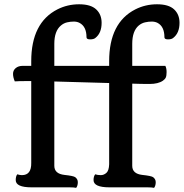

<svg xmlns="http://www.w3.org/2000/svg" viewBox="-20 -884 867 906"><path d="M128.9 0Q54.2 0 54.2 -34.2Q54.2 -52.2 61.5 -61.5Q73.2 -57.6 83.5 -57.6Q128.4 -57.6 127.4 -115.2V-501.5H118.2Q65.4 -501.5 49.8 -500Q41.5 -519 41.5 -535.6Q41.5 -552.2 54.2 -562.7Q66.9 -573.2 86.9 -573.2H127.4V-595.2Q127.4 -776.9 251 -839.8Q298.3 -863.8 353.3 -863.8Q408.2 -863.8 433.8 -839.8Q459.5 -815.9 459.5 -776.4Q459.5 -728 430.2 -705.1Q422.4 -698.2 405.3 -698.2Q388.2 -698.2 388.2 -708Q388.2 -759.3 354.5 -776.4Q343.3 -782.2 328.1 -782.2Q313 -782.2 296.9 -778.6Q280.8 -774.9 267.6 -763.7Q236.3 -737.8 236.3 -677.2V-573.2H495.1V-595.2Q495.1 -776.9 618.7 -839.8Q666 -863.8 720.9 -863.8Q775.9 -863.8 801.5 -839.8Q827.1 -815.9 827.1 -776.4Q827.1 -728 797.4 -705.1Q789.6 -698.2 772.7 -698.2Q755.9 -698.2 755.9 -708Q755.9 -759.3 722.7 -776.4Q710.9 -782.2 695.8 -782.2Q680.7 -782.2 664.6 -778.6Q648.4 -774.9 634.8 -763.7Q604 -737.8 604 -677.2V-573.2H760.3Q766.1 -561.5 766.1 -544.2Q766.1 -526.9 762.5 -518.6Q758.8 -510.3 749 -503.4Q726.6 -487.8 686 -487.8Q645.5 -487.8 604 -489.3V-101.6Q604 -64 651.4 -58.6Q693.8 -54.2 702.6 -47.9Q714.8 -38.6 714.8 -24.4Q714.8 -7.3 707 2.4Q697.3 0 675.8 0H496.6Q421.4 0 421.4 -34.2Q421.4 -51.8 429.2 -61.5Q440.9 -57.6 455.6 -57.6Q470.2 -57.6 482.2 -68.4Q494.1 -79.1 495.1 -108.9V-492.2L236.3 -499.5V-101.6Q236.3 -64 284.2 -58.6Q326.2 -54.2 335 -47.9Q347.2 -38.6 347.2 -24.4Q347.2 -7.3 339.4 2.4Q329.6 0 308.1 0Z"/></svg>

Font: Quando
Style: Regular
Weight: 400
Version: Version 1.002